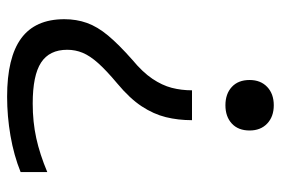

<svg xmlns="http://www.w3.org/2000/svg" viewBox="-145 -635 790 540"><g transform="rotate(-90 250.0 -365.0)"><path d="M182 -220Q182 -259 190.5 -293.5Q199 -328 221 -361.5Q243 -395 285 -430Q322 -461 342.5 -484Q363 -507 371.5 -527.5Q380 -548 380 -571Q380 -621 344 -644.5Q308 -668 229 -668Q177 -668 131.5 -658Q86 -648 36 -627V-702Q83 -721 138 -730.5Q193 -740 248 -740Q358 -740 412 -700.5Q466 -661 466 -579Q466 -545 455.5 -515.5Q445 -486 420 -456Q395 -426 352 -388Q317 -359 298.5 -331.5Q280 -304 273 -277Q266 -250 266 -220ZM224 10Q192 10 172.5 -8.5Q153 -27 153 -58Q153 -90 172.5 -108Q192 -126 224 -126Q256 -126 275.5 -108Q295 -90 295 -58Q295 -27 275.5 -8.5Q256 10 224 10Z"/></g></svg>

Font: M PLUS Code Latin
Style: Regular
Weight: 400
Designer: Coji Morishita
Foundry: UNDERFOREST DESIGN
Version: Version 1.002; ttfautohint (v1.8.3)